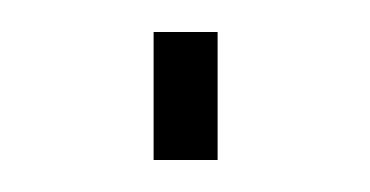

<svg xmlns="http://www.w3.org/2000/svg" viewBox="-20 -370 231 120"><path d="M76 -270V-350H116V-270Z"/></svg>

Font: Cairo Play ExtraLight
Style: Regular
Weight: 250
Version: Version 3.119